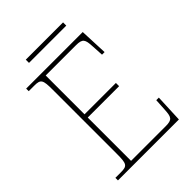

<svg xmlns="http://www.w3.org/2000/svg" viewBox="-235 -942 1056 1056"><g transform="rotate(-45 292.5 -414.0)"><path d="M161 -803H451V-828H161ZM50 0H524L531 -163H511L507 -94C504 -39 498 -25 446 -25H177V-362H421V-387H177V-689H412C464 -689 470 -675 473 -620L477 -551H497L490 -714H50V-694H93C143 -694 149 -683 149 -606V-108C149 -31 143 -20 93 -20H50Z"/></g></svg>

Font: Noto Serif Sinhala Thin
Style: Regular
Weight: 100
Designer: Jelle Bosma - Monotype Design Team
Foundry: Monotype Imaging Inc.
Version: Version 2.007